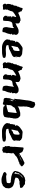

<svg xmlns="http://www.w3.org/2000/svg" viewBox="1031 -1503 497 2599"><g transform="rotate(90 1279.5 -203.5)"><path d="M201 -135Q201 -140 205.5 -149.5Q210 -159 210 -172V-174H207Q205 -174 195.5 -168.5Q186 -163 175 -156Q164 -149 155 -142.5Q146 -136 145 -133L143 -135Q141 -133 136 -123.5Q131 -114 127 -91Q123 -80 117 -78L119 -71L107 -53L112 -51Q110 -47 110 -42Q110 -39 111 -38L108 -36Q107 -34 107 -31Q107 -26 109 -23Q111 -20 111 -15Q111 -13 110.5 -12.5Q110 -12 110 -10L108 -9L111 -3L109 4Q107 4 106 5Q105 6 103 6Q101 6 98.5 5Q96 4 91 4Q83 4 72.5 5Q62 6 57 8Q40 5 35 -5.5Q30 -16 30 -24Q30 -30 31.5 -32Q33 -34 34.5 -35.5Q36 -37 37.5 -38.5Q39 -40 39 -44Q39 -46 38 -46L33 -55V-67Q33 -68 33 -71.5Q33 -75 34 -80L36 -92Q37 -97 38 -100Q39 -103 40 -105L46 -113L43 -116Q43 -118 43 -121.5Q43 -125 44 -128Q45 -132 46 -134Q46 -134 48 -130Q58 -147 58 -166V-175L69 -191Q69 -195 70 -198L72 -209Q80 -220 83.5 -233.5Q87 -247 89 -257L96 -260Q98 -260 99 -261.5Q100 -263 103 -263Q108 -263 107.5 -260Q107 -257 111 -255Q118 -253 127 -250Q136 -247 136 -237V-229Q136 -226 137 -225L141 -221Q148 -216 148 -211.5Q148 -207 152 -200Q162 -204 174 -210Q186 -216 199.5 -221Q213 -226 226 -229.5Q239 -233 251 -233Q255 -233 256.5 -232Q258 -231 263 -231L265 -227Q266 -226 268 -226H271Q281 -226 289.5 -216.5Q298 -207 298 -202Q298 -196 297 -187Q296 -178 296 -164L304 -168Q307 -171 313 -173L318 -176Q324 -176 331.5 -181Q339 -186 349 -191.5Q359 -197 372 -202Q385 -207 401 -207Q409 -207 418 -206Q427 -205 433 -200L443 -192Q447 -187 449.5 -181.5Q452 -176 452 -170Q452 -161 446 -154L448 -133Q448 -131 448.5 -129Q449 -127 449 -125Q449 -117 446 -116.5Q443 -116 441 -114L433 -108L440 -106L443 -100L440 -99H446Q444 -92 442.5 -89.5Q441 -87 440 -85.5Q439 -84 438 -81.5Q437 -79 436 -72L438 -70L437 -68Q432 -52 428.5 -44Q425 -36 422 -29.5Q419 -23 417 -14.5Q415 -6 414 10L400 11L398 13L360 5Q358 3 352.5 -7.5Q347 -18 347 -39Q347 -52 348 -54Q349 -56 351 -64L360 -128L359 -144Q351 -143 349 -137Q347 -131 340 -129Q326 -125 314 -124.5Q302 -124 293 -120.5Q284 -117 277.5 -107.5Q271 -98 267 -77Q265 -76 264.5 -63.5Q264 -51 263.5 -36Q263 -21 261 -9Q259 3 255 3L221 4Q213 -4 203.5 -10Q194 -16 193 -28V-35H196Q189 -39 189 -47L197 -37V-39Q196 -40 196 -46Q198 -48 200 -51Q202 -54 206 -58L197 -63Q199 -64 200.5 -66Q202 -68 205 -68Q204 -72 202.5 -73Q201 -74 201 -78Q201 -81 202 -84L205 -87Q204 -93 198 -94Q203 -97 202 -103Q201 -109 205 -109L209 -105Q211 -108 212.5 -107.5Q214 -107 216 -109Q216 -113 209 -116Q202 -119 202 -126Q202 -127 200.5 -128Q199 -129 199 -131ZM195 -57Q196 -57 196 -54Q196 -52 194 -52Q192 -52 192 -53Q192 -57 195 -57ZM207 -112Q209 -110 209 -109H207Q205 -109 205 -110Q205 -112 207 -112ZM211 -101Q211 -99 213 -99Q214 -100 214 -101L213 -102Q211 -102 211 -101Z M608 -112Q614 -112 617.5 -115Q621 -118 623 -121Q625 -124 627.5 -127Q630 -130 634 -130Q647 -130 658.5 -140.5Q670 -151 670 -190V-209Q670 -214 666 -218Q662 -222 660 -222Q659 -221 653 -218Q647 -215 640 -210.5Q633 -206 626 -201Q619 -196 615 -191V-181Q613 -165 607 -146Q601 -127 601 -110H607ZM751 -141 738 -126 732 -122Q721 -117 711 -111.5Q701 -106 691 -103L687 -99H682Q676 -99 674.5 -95Q673 -91 667 -90Q656 -88 653 -86Q650 -84 650 -83Q651 -81 651 -81Q651 -80 647.5 -79Q644 -78 640 -77.5Q636 -77 633 -76.5Q630 -76 631 -76H626Q623 -73 610 -72Q597 -71 589 -66L595 -42Q600 -40 608.5 -38Q617 -36 626 -35Q635 -34 643 -33.5Q651 -33 655 -33Q669 -33 682.5 -34.5Q696 -36 711 -36Q725 -36 738 -33.5Q751 -31 763 -23V-16Q763 -11 762.5 -4.5Q762 2 759 4L755 6Q754 7 747 8.5Q740 10 731 12Q722 14 712.5 15.5Q703 17 698 17Q678 17 658.5 17.5Q639 18 619 18Q604 18 586.5 13Q569 8 553.5 -1Q538 -10 526.5 -23Q515 -36 512 -52L515 -59Q515 -61 516 -67Q517 -73 518 -81V-90H525L526 -91Q526 -97 527 -98Q527 -99 525.5 -100.5Q524 -102 524 -104Q524 -105 527 -107L528 -120Q528 -124 528.5 -129Q529 -134 533 -142L536 -144Q536 -148 532 -152Q535 -153 536 -158Q537 -163 539 -163Q540 -163 540 -162.5Q540 -162 541 -162L545 -159Q546 -160 546 -160H549Q552 -160 552 -162Q552 -167 547.5 -170.5Q543 -174 543 -179Q543 -181 544 -182Q544 -184 543 -185Q542 -186 542 -187L545 -188Q551 -203 558.5 -211Q566 -219 575 -227L580 -230Q594 -239 607.5 -250Q621 -261 638 -261Q655 -261 674.5 -257.5Q694 -254 712 -254Q736 -242 739.5 -239.5Q743 -237 745 -237L744 -227L752 -221L755 -215L748 -206L754 -198L748 -189Q746 -187 746 -184Q746 -181 746 -179L747 -178L748 -173L746 -162L753 -159V-153L749 -150L751 -147ZM753 -182H755Q757 -182 757 -179Q757 -175 753 -175Q751 -175 751 -179Q751 -182 753 -182ZM757 -168Q757 -164 755 -164Q753 -164 753 -168Q753 -170 754 -170Q755 -170 757 -168Z M994 -135Q994 -140 998.5 -149.5Q1003 -159 1003 -172V-174H1000Q998 -174 988.5 -168.5Q979 -163 968 -156Q957 -149 948 -142.5Q939 -136 938 -133L936 -135Q934 -133 929 -123.5Q924 -114 920 -91Q916 -80 910 -78L912 -71L900 -53L905 -51Q903 -47 903 -42Q903 -39 904 -38L901 -36Q900 -34 900 -31Q900 -26 902 -23Q904 -20 904 -15Q904 -13 903.5 -12.5Q903 -12 903 -10L901 -9L904 -3L902 4Q900 4 899 5Q898 6 896 6Q894 6 891.5 5Q889 4 884 4Q876 4 865.5 5Q855 6 850 8Q833 5 828 -5.5Q823 -16 823 -24Q823 -30 824.5 -32Q826 -34 827.5 -35.5Q829 -37 830.5 -38.5Q832 -40 832 -44Q832 -46 831 -46L826 -55V-67Q826 -68 826 -71.5Q826 -75 827 -80L829 -92Q830 -97 831 -100Q832 -103 833 -105L839 -113L836 -116Q836 -118 836 -121.5Q836 -125 837 -128Q838 -132 839 -134Q839 -134 841 -130Q851 -147 851 -166V-175L862 -191Q862 -195 863 -198L865 -209Q873 -220 876.5 -233.5Q880 -247 882 -257L889 -260Q891 -260 892 -261.5Q893 -263 896 -263Q901 -263 900.5 -260Q900 -257 904 -255Q911 -253 920 -250Q929 -247 929 -237V-229Q929 -226 930 -225L934 -221Q941 -216 941 -211.5Q941 -207 945 -200Q955 -204 967 -210Q979 -216 992.5 -221Q1006 -226 1019 -229.5Q1032 -233 1044 -233Q1048 -233 1049.5 -232Q1051 -231 1056 -231L1058 -227Q1059 -226 1061 -226H1064Q1074 -226 1082.5 -216.5Q1091 -207 1091 -202Q1091 -196 1090 -187Q1089 -178 1089 -164L1097 -168Q1100 -171 1106 -173L1111 -176Q1117 -176 1124.5 -181Q1132 -186 1142 -191.5Q1152 -197 1165 -202Q1178 -207 1194 -207Q1202 -207 1211 -206Q1220 -205 1226 -200L1236 -192Q1240 -187 1242.5 -181.5Q1245 -176 1245 -170Q1245 -161 1239 -154L1241 -133Q1241 -131 1241.5 -129Q1242 -127 1242 -125Q1242 -117 1239 -116.5Q1236 -116 1234 -114L1226 -108L1233 -106L1236 -100L1233 -99H1239Q1237 -92 1235.5 -89.5Q1234 -87 1233 -85.5Q1232 -84 1231 -81.5Q1230 -79 1229 -72L1231 -70L1230 -68Q1225 -52 1221.5 -44Q1218 -36 1215 -29.5Q1212 -23 1210 -14.5Q1208 -6 1207 10L1193 11L1191 13L1153 5Q1151 3 1145.5 -7.5Q1140 -18 1140 -39Q1140 -52 1141 -54Q1142 -56 1144 -64L1153 -128L1152 -144Q1144 -143 1142 -137Q1140 -131 1133 -129Q1119 -125 1107 -124.5Q1095 -124 1086 -120.5Q1077 -117 1070.5 -107.5Q1064 -98 1060 -77Q1058 -76 1057.5 -63.5Q1057 -51 1056.5 -36Q1056 -21 1054 -9Q1052 3 1048 3L1014 4Q1006 -4 996.5 -10Q987 -16 986 -28V-35H989Q982 -39 982 -47L990 -37V-39Q989 -40 989 -46Q991 -48 993 -51Q995 -54 999 -58L990 -63Q992 -64 993.5 -66Q995 -68 998 -68Q997 -72 995.5 -73Q994 -74 994 -78Q994 -81 995 -84L998 -87Q997 -93 991 -94Q996 -97 995 -103Q994 -109 998 -109L1002 -105Q1004 -108 1005.5 -107.5Q1007 -107 1009 -109Q1009 -113 1002 -116Q995 -119 995 -126Q995 -127 993.5 -128Q992 -129 992 -131ZM988 -57Q989 -57 989 -54Q989 -52 987 -52Q985 -52 985 -53Q985 -57 988 -57ZM1000 -112Q1002 -110 1002 -109H1000Q998 -109 998 -110Q998 -112 1000 -112ZM1004 -101Q1004 -99 1006 -99Q1007 -100 1007 -101L1006 -102Q1004 -102 1004 -101Z M1306 -49Q1306 -50 1306.5 -56Q1307 -62 1307.5 -68.5Q1308 -75 1308.5 -80.5Q1309 -86 1309 -88L1314 -99Q1314 -101 1317 -105.5Q1320 -110 1320 -112L1324 -109V-126L1328 -134Q1328 -135 1327.5 -136Q1327 -137 1327 -139Q1327 -142 1327.5 -145.5Q1328 -149 1328 -151Q1323 -151 1322 -150L1320 -149L1316 -151Q1316 -154 1317 -156L1319 -163Q1321 -177 1322.5 -190Q1324 -203 1324 -217L1338 -315Q1338 -317 1338.5 -325Q1339 -333 1341 -342L1345 -366L1349 -378Q1349 -381 1354 -390.5Q1359 -400 1359 -403V-407V-410Q1359 -424 1371.5 -426Q1384 -428 1399 -432L1404 -429Q1408 -424 1411 -425.5Q1414 -427 1423 -419L1434 -410L1439 -403V-398Q1439 -396 1439.5 -394Q1440 -392 1440 -390L1441 -383Q1441 -369 1434 -358.5Q1427 -348 1427 -334V-330L1423 -322Q1422 -317 1422 -311Q1422 -305 1422 -301L1423 -297Q1423 -295 1421.5 -282.5Q1420 -270 1420 -268L1422 -264Q1422 -261 1420 -261L1422 -259V-225Q1420 -225 1420 -223V-217L1423 -219Q1422 -217 1421.5 -210.5Q1421 -204 1418 -193Q1422 -198 1430.5 -203Q1439 -208 1449.5 -212Q1460 -216 1472 -219Q1484 -222 1494 -225Q1495 -226 1501 -227Q1507 -228 1510 -230L1522 -228H1526Q1530 -228 1533 -230L1551 -227L1578 -199L1580 -190L1584 -171L1583 -167H1585Q1584 -165 1584 -165Q1584 -164 1584.5 -163.5Q1585 -163 1585 -161V-158Q1585 -156 1584 -153.5Q1583 -151 1583 -149L1584 -145Q1584 -140 1582.5 -134Q1581 -128 1580 -124L1576 -119Q1576 -116 1578 -116Q1578 -109 1576.5 -103.5Q1575 -98 1575 -97V-95V-94V-95Q1575 -96 1576 -96V-95L1573 -85L1571 -83L1573 -74Q1573 -70 1571 -58.5Q1569 -47 1569 -45L1563 -18Q1561 -12 1550 -8Q1539 -4 1535 -1L1517 2Q1512 2 1501.5 2.5Q1491 3 1477 3Q1457 3 1438.5 0.5Q1420 -2 1420 -13Q1406 -13 1400 -27Q1400 -26 1399.5 -24.5Q1399 -23 1399 -19Q1399 -13 1400 -9Q1397 -5 1393.5 1Q1390 7 1387 9Q1385 8 1383.5 5.5Q1382 3 1380 3Q1378 3 1375 6Q1360 -3 1347.5 -3Q1335 -3 1325.5 -4.5Q1316 -6 1310.5 -13Q1305 -20 1305 -41Q1305 -43 1305.5 -45Q1306 -47 1306 -49ZM1400 -42Q1424 -44 1445.5 -50Q1467 -56 1484 -61L1490 -63Q1492 -64 1493 -64Q1494 -64 1495 -65L1499 -81L1509 -168V-182Q1502 -179 1490.5 -175.5Q1479 -172 1467 -167.5Q1455 -163 1445 -157Q1435 -151 1432 -144Q1431 -142 1431 -140Q1431 -138 1430 -137L1407 -107L1404 -93V-90Q1404 -89 1403 -84Q1402 -79 1402 -77Q1402 -76 1404 -76Q1404 -74 1403 -70.5Q1402 -67 1402 -65L1398 -44ZM1345 -136 1342 -130Q1342 -126 1339.5 -118Q1337 -110 1337 -108Q1337 -106 1337.5 -105.5Q1338 -105 1338 -103V-97H1342L1345 -104Q1345 -107 1347 -112.5Q1349 -118 1349 -122Q1349 -124 1348.5 -126.5Q1348 -129 1348 -131V-137ZM1321 -99Q1318 -97 1317 -93Q1316 -89 1316 -88V-83L1321 -88L1324 -99ZM1314 -68Q1313 -67 1313 -66L1312 -54L1315 -58V-62Q1315 -64 1315.5 -65.5Q1316 -67 1316 -69V-76ZM1340 -165Q1338 -167 1337 -167Q1334 -167 1334 -163Q1334 -160 1337 -160Q1339 -160 1340 -165ZM1334 -76 1338 -80V-87Z M1741 -112Q1747 -112 1750.5 -115Q1754 -118 1756 -121Q1758 -124 1760.5 -127Q1763 -130 1767 -130Q1780 -130 1791.5 -140.5Q1803 -151 1803 -190V-209Q1803 -214 1799 -218Q1795 -222 1793 -222Q1792 -221 1786 -218Q1780 -215 1773 -210.5Q1766 -206 1759 -201Q1752 -196 1748 -191V-181Q1746 -165 1740 -146Q1734 -127 1734 -110H1740ZM1884 -141 1871 -126 1865 -122Q1854 -117 1844 -111.5Q1834 -106 1824 -103L1820 -99H1815Q1809 -99 1807.5 -95Q1806 -91 1800 -90Q1789 -88 1786 -86Q1783 -84 1783 -83Q1784 -81 1784 -81Q1784 -80 1780.5 -79Q1777 -78 1773 -77.5Q1769 -77 1766 -76.5Q1763 -76 1764 -76H1759Q1756 -73 1743 -72Q1730 -71 1722 -66L1728 -42Q1733 -40 1741.5 -38Q1750 -36 1759 -35Q1768 -34 1776 -33.5Q1784 -33 1788 -33Q1802 -33 1815.5 -34.5Q1829 -36 1844 -36Q1858 -36 1871 -33.5Q1884 -31 1896 -23V-16Q1896 -11 1895.5 -4.5Q1895 2 1892 4L1888 6Q1887 7 1880 8.5Q1873 10 1864 12Q1855 14 1845.5 15.5Q1836 17 1831 17Q1811 17 1791.5 17.5Q1772 18 1752 18Q1737 18 1719.5 13Q1702 8 1686.5 -1Q1671 -10 1659.5 -23Q1648 -36 1645 -52L1648 -59Q1648 -61 1649 -67Q1650 -73 1651 -81V-90H1658L1659 -91Q1659 -97 1660 -98Q1660 -99 1658.5 -100.5Q1657 -102 1657 -104Q1657 -105 1660 -107L1661 -120Q1661 -124 1661.5 -129Q1662 -134 1666 -142L1669 -144Q1669 -148 1665 -152Q1668 -153 1669 -158Q1670 -163 1672 -163Q1673 -163 1673 -162.5Q1673 -162 1674 -162L1678 -159Q1679 -160 1679 -160H1682Q1685 -160 1685 -162Q1685 -167 1680.5 -170.5Q1676 -174 1676 -179Q1676 -181 1677 -182Q1677 -184 1676 -185Q1675 -186 1675 -187L1678 -188Q1684 -203 1691.5 -211Q1699 -219 1708 -227L1713 -230Q1727 -239 1740.5 -250Q1754 -261 1771 -261Q1788 -261 1807.5 -257.5Q1827 -254 1845 -254Q1869 -242 1872.5 -239.5Q1876 -237 1878 -237L1877 -227L1885 -221L1888 -215L1881 -206L1887 -198L1881 -189Q1879 -187 1879 -184Q1879 -181 1879 -179L1880 -178L1881 -173L1879 -162L1886 -159V-153L1882 -150L1884 -147ZM1886 -182H1888Q1890 -182 1890 -179Q1890 -175 1886 -175Q1884 -175 1884 -179Q1884 -182 1886 -182ZM1890 -168Q1890 -164 1888 -164Q1886 -164 1886 -168Q1886 -170 1887 -170Q1888 -170 1890 -168Z M2050 -73V-65Q2050 -58 2052 -54L2054 -55Q2054 -51 2053.5 -45.5Q2053 -40 2049 -38L2044 6Q2040 7 2035 7H2030Q2028 7 2025 9L2024 1Q2021 3 2021 7V13V17Q2019 15 2016 15Q2014 15 2014.5 15.5Q2015 16 2013 16Q2010 16 2001 12Q1992 8 1981 8Q1975 8 1972 9Q1972 7 1973 4Q1974 1 1974 -1Q1969 -6 1967.5 -15Q1966 -24 1958 -24H1956Q1959 -29 1959.5 -35.5Q1960 -42 1960 -47Q1960 -49 1958 -59L1957 -72V-80V-84Q1958 -86 1961.5 -88Q1965 -90 1967 -92Q1967 -94 1965 -98Q1963 -102 1963 -106L1968 -112Q1967 -112 1967 -117Q1967 -123 1967.5 -131Q1968 -139 1968 -144Q1968 -150 1967 -150L1976 -264Q1977 -271 1980.5 -272.5Q1984 -274 1989 -274Q1994 -274 2002 -271.5Q2010 -269 2017.5 -266Q2025 -263 2031 -259.5Q2037 -256 2039 -253Q2040 -252 2042.5 -246Q2045 -240 2048 -233.5Q2051 -227 2054.5 -221.5Q2058 -216 2061 -216L2064 -218Q2077 -226 2083 -232.5Q2089 -239 2104 -242Q2104 -246 2117.5 -253.5Q2131 -261 2146.5 -268.5Q2162 -276 2174 -281.5Q2186 -287 2182 -287Q2187 -287 2197 -283Q2207 -279 2215 -271L2234 -252L2220 -233L2205 -228L2207 -224Q2202 -218 2190.5 -217Q2179 -216 2173 -212Q2173 -211 2174 -211L2175 -210Q2160 -206 2146 -201Q2134 -196 2121 -190.5Q2108 -185 2100 -178L2085 -162Q2085 -163 2079.5 -159.5Q2074 -156 2067.5 -150.5Q2061 -145 2055 -138.5Q2049 -132 2049 -127V-126L2057 -123L2051 -73ZM2141 -242Q2127 -238 2117 -231L2107 -225L2108 -223Q2121 -230 2134.5 -235.5Q2148 -241 2158 -243Q2154 -243 2149 -243Q2144 -243 2141 -242ZM2089 -220Q2087 -218 2080 -213.5Q2073 -209 2071 -207L2065 -202H2066Q2068 -205 2073 -207.5Q2078 -210 2083.5 -212.5Q2089 -215 2093 -216.5Q2097 -218 2097 -220Q2097 -222 2091 -224Q2090 -224 2090 -222.5Q2090 -221 2089 -220Z M2414 25Q2411 25 2405.5 24.5Q2400 24 2393.5 23Q2387 22 2381.5 20.5Q2376 19 2373 18L2349 9Q2347 9 2341 6.5Q2335 4 2321 -1L2308 -17Q2308 -26 2318 -34Q2328 -42 2336 -45Q2337 -45 2341.5 -44Q2346 -43 2351 -41.5Q2356 -40 2360.5 -39Q2365 -38 2366 -38Q2375 -38 2390 -39Q2405 -40 2419.5 -41.5Q2434 -43 2444.5 -45.5Q2455 -48 2455 -51L2460 -77Q2460 -88 2453 -95Q2446 -102 2436 -102Q2433 -102 2431 -100L2404 -105H2394Q2386 -105 2369 -108.5Q2352 -112 2335.5 -119Q2319 -126 2306.5 -137Q2294 -148 2294 -163Q2294 -172 2296.5 -175Q2299 -178 2303 -188L2300 -190Q2300 -193 2302.5 -199Q2305 -205 2308.5 -211.5Q2312 -218 2315 -224Q2318 -230 2319 -233L2354 -272Q2356 -274 2358.5 -273.5Q2361 -273 2361 -275L2384 -290H2389Q2389 -290 2395 -292L2422 -297H2431L2433 -295Q2438 -293 2443.5 -293Q2449 -293 2456 -293H2473Q2475 -293 2478.5 -287.5Q2482 -282 2484 -282Q2493 -276 2500 -272Q2507 -268 2512.5 -263.5Q2518 -259 2521 -252.5Q2524 -246 2524 -234Q2524 -231 2519 -229Q2514 -227 2512 -225H2494Q2493 -225 2489.5 -224Q2486 -223 2481.5 -222Q2477 -221 2473 -220Q2469 -219 2468 -219H2431Q2429 -214 2419.5 -212.5Q2410 -211 2405 -208Q2391 -200 2388 -190.5Q2385 -181 2383 -167Q2398 -157 2418.5 -153Q2439 -149 2447 -149L2474 -141Q2501 -133 2511.5 -118.5Q2522 -104 2526 -90L2529 -77V-69Q2529 -65 2528 -62Q2527 -59 2526 -39L2521 -24L2518 -22Q2507 -7 2499.5 1.5Q2492 10 2473 13Q2472 13 2470.5 15Q2469 17 2463.5 19Q2458 21 2446.5 23Q2435 25 2414 25ZM2311 -168Q2311 -159 2318.5 -155Q2326 -151 2334 -151L2331 -162V-164Q2331 -171 2332 -172Q2333 -173 2333 -181Q2329 -181 2329 -185Q2329 -187 2331 -192Q2333 -197 2335 -198V-192Q2338 -192 2338.5 -197Q2339 -202 2339 -205Q2339 -210 2337 -210L2335 -205V-218H2333Q2332 -215 2329 -210.5Q2326 -206 2324 -203Q2322 -196 2321.5 -189Q2321 -182 2318 -175Q2316 -170 2313.5 -171Q2311 -172 2311 -168ZM2385 -259Q2368 -259 2356.5 -245.5Q2345 -232 2340 -216V-215Q2348 -215 2350.5 -225Q2353 -235 2357 -240Q2358 -241 2362 -243Q2366 -245 2371 -248Q2376 -251 2380.5 -253.5Q2385 -256 2387 -259Z"/></g></svg>

Font: East Sea Dokdo
Style: Regular
Weight: 400
Designer: YoonDesign Inc.
Foundry: YoonDesign Inc.
Version: Version 1.00